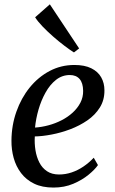

<svg xmlns="http://www.w3.org/2000/svg" viewBox="-20 -857 532 888"><path d="M433 -93.5Q419 -73 389.5 -48.8Q360 -24.5 318.8 -7Q277.5 10.5 227.5 10.5Q175 10.5 138 -7.5Q101 -25.5 77.5 -56.5Q54 -87.5 43.2 -126.5Q32.5 -165.5 33 -207Q33.5 -277.5 55.8 -340.5Q78 -403.5 117.2 -452Q156.5 -500.5 209.2 -528.5Q262 -556.5 324 -556.5Q371.5 -556.5 402.2 -541.2Q433 -526 448 -499.5Q463 -473 463 -439.5Q463.5 -394.5 441.8 -359.8Q420 -325 384 -300.2Q348 -275.5 305 -259.2Q262 -243 218.8 -234.8Q175.5 -226.5 141 -226Q139 -193.5 144 -162.2Q149 -131 162 -105.5Q175 -80 197.5 -65Q220 -50 253 -50Q283 -50 311.2 -59.5Q339.5 -69 365.5 -86.5Q391.5 -104 413.5 -127.5ZM303 -510Q267.5 -510 239.2 -487.8Q211 -465.5 190.8 -429.2Q170.5 -393 158.2 -350.5Q146 -308 142 -267Q172.5 -269 204.2 -277.5Q236 -286 264.8 -300.8Q293.5 -315.5 316 -336Q338.5 -356.5 351.8 -382Q365 -407.5 364.5 -437Q364 -473.5 348 -491.8Q332 -510 303 -510ZM322 -614.5Q303.5 -626 277.8 -645.5Q252 -665 225.2 -688.5Q198.5 -712 176.2 -735.2Q154 -758.5 142.5 -777L210.5 -837L346 -633Z"/></svg>

Font: Merriweather 48pt
Style: Italic
Weight: 400
Italic angle: -7.8°
Version: Version 2.101